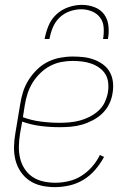

<svg xmlns="http://www.w3.org/2000/svg" viewBox="-20 -760 540 788"><path d="M205 8Q177 8 150 2Q123 -4 101.5 -18.5Q80 -33 65 -55Q50 -77 43.5 -103Q37 -129 37.5 -157Q38 -185 43 -213L63 -333Q67 -359 75 -384Q83 -409 97.5 -432Q112 -455 132 -474.5Q152 -494 176 -506Q200 -518 226.5 -523Q253 -528 278 -528Q301 -528 323 -525.5Q345 -523 365.5 -515.5Q386 -508 403.5 -495Q421 -482 431 -463.5Q441 -445 443.5 -423Q446 -401 442 -378Q439 -356 428.5 -334Q418 -312 400.5 -295Q383 -278 361 -266.5Q339 -255 316.5 -248.5Q294 -242 271 -240Q248 -238 225 -238Q185 -238 146 -243Q107 -248 71 -261L62 -210Q58 -185 57.5 -159.5Q57 -134 62.5 -110.5Q68 -87 81 -67Q94 -47 113.5 -34Q133 -21 157 -15.5Q181 -10 207 -10Q234 -10 262 -16.5Q290 -23 314.5 -38.5Q339 -54 358.5 -76.5Q378 -99 390 -124L407 -116Q392 -88 371 -63.5Q350 -39 323 -22.5Q296 -6 265.5 1Q235 8 205 8ZM225 -256Q246 -256 267 -258Q288 -260 308.5 -265.5Q329 -271 348.5 -281Q368 -291 384.5 -306Q401 -321 410 -340.5Q419 -360 423 -381Q426 -401 424 -420.5Q422 -440 412.5 -455.5Q403 -471 387.5 -482Q372 -493 354.5 -499Q337 -505 317.5 -507.5Q298 -510 278 -510Q255 -510 231.5 -505.5Q208 -501 186 -489.5Q164 -478 145.5 -460Q127 -442 114 -421Q101 -400 93.5 -377Q86 -354 82 -330L74 -279Q109 -266 147.5 -261Q186 -256 225 -256ZM163 -600Q168 -627 179 -654Q190 -681 211.5 -701Q233 -721 261 -730.5Q289 -740 316 -740Q343 -740 368 -730.5Q393 -721 407.5 -701Q422 -681 425 -654Q428 -627 423 -600H403Q407 -623 405.5 -646.5Q404 -670 391 -687.5Q378 -705 357 -713.5Q336 -722 313 -722Q290 -722 266 -713.5Q242 -705 224 -687.5Q206 -670 196.5 -646.5Q187 -623 183 -600Z"/></svg>

Font: Iosevka Thin
Style: Italic
Weight: 100
Italic angle: -9°
Monospace: yes
Designer: Belleve Invis
Foundry: Belleve Invis
Version: Version 32.5.0; ttfautohint (v1.8.4)